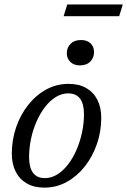

<svg xmlns="http://www.w3.org/2000/svg" viewBox="-20 -848 582 878"><path d="M293.5 -464.5Q341 -464.5 374.2 -445.5Q407.5 -426.5 425.2 -391.8Q443 -357 443 -309Q443 -246 423 -188.8Q403 -131.5 367.8 -86.8Q332.5 -42 285.2 -16Q238 10 183 10Q136 10 102.8 -9Q69.5 -28 51.8 -63Q34 -98 34 -145.5Q34 -208.5 53.8 -266Q73.5 -323.5 109 -368.2Q144.5 -413 191.5 -438.8Q238.5 -464.5 293.5 -464.5ZM185 -33.5Q215 -33.5 242 -50.2Q269 -67 291.2 -96Q313.5 -125 329.8 -162.5Q346 -200 355 -241.8Q364 -283.5 364 -325.5Q364 -373 346 -397Q328 -421 292 -421Q262 -421 235 -404.2Q208 -387.5 185.8 -358.5Q163.5 -329.5 147 -292Q130.5 -254.5 121.8 -212.8Q113 -171 113 -129.5Q113 -82 131 -57.8Q149 -33.5 185 -33.5ZM345 -549Q318 -549 301.8 -564.8Q285.5 -580.5 285.5 -604.5Q285.5 -630.5 302.8 -647.8Q320 -665 350.5 -665Q378 -665 394 -649.8Q410 -634.5 410 -610Q410 -584 393 -566.5Q376 -549 345 -549ZM271 -774 287.5 -827.5H541.5L525 -774Z"/></svg>

Font: Newsreader 14pt
Style: Italic
Weight: 400
Italic angle: -17°
Designer: Hugues Gentile
Foundry: Production Type
Version: Version 1.003